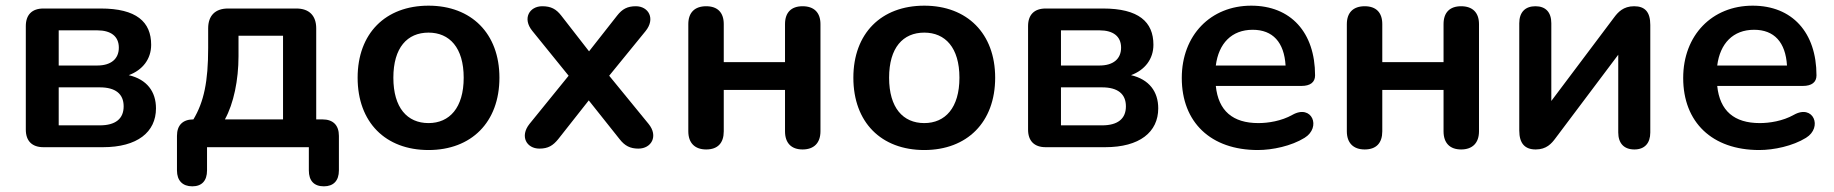

<svg xmlns="http://www.w3.org/2000/svg" viewBox="-20 -519 6466 677"><path d="M343 0C464 0 530 -53 530 -137C530 -196 498 -239 434 -254C483 -272 513 -311 513 -361C513 -442 461 -489 335 -489H133C93 -489 71 -467 71 -427V-62C71 -22 93 0 133 0ZM187 -412H323C371 -412 399 -391 399 -351C399 -311 371 -288 323 -288H187ZM187 -211H332C387 -211 416 -188 416 -144C416 -100 387 -77 332 -77H187Z M658 138C692 138 710 118 710 82V0H1069V82C1069 118 1087 138 1122 138C1156 138 1175 118 1175 82V-40C1175 -78 1154 -98 1117 -98H1095V-419C1095 -464 1070 -489 1025 -489H784C739 -489 714 -464 714 -419V-350C714 -231 699 -160 662 -98C625 -98 604 -78 604 -40V82C604 118 624 138 658 138ZM773 -98C804 -154 821 -237 821 -321V-393H978V-98Z M1491 10C1642 10 1741 -88 1741 -245C1741 -401 1642 -499 1491 -499C1339 -499 1241 -401 1241 -245C1241 -88 1339 10 1491 10ZM1491 -85C1416 -85 1367 -139 1367 -245C1367 -351 1416 -404 1491 -404C1565 -404 1615 -351 1615 -245C1615 -139 1565 -85 1491 -85Z M1882 5C1913 5 1930 -6 1948 -28L2056 -165L2165 -28C2183 -5 2202 5 2231 5C2277 5 2302 -39 2267 -82L2128 -252L2256 -409C2292 -453 2267 -497 2222 -497C2192 -497 2174 -487 2156 -464L2057 -338L1959 -464C1941 -487 1923 -497 1892 -497C1847 -497 1821 -454 1857 -410L1985 -252L1847 -82C1812 -38 1837 5 1882 5Z M2470 8C2511 8 2532 -15 2532 -56V-202H2748V-56C2748 -15 2770 8 2810 8C2850 8 2873 -15 2873 -56V-434C2873 -475 2850 -497 2810 -497C2770 -497 2748 -475 2748 -434V-300H2532V-434C2532 -475 2510 -497 2470 -497C2430 -497 2407 -475 2407 -434V-56C2407 -15 2430 8 2470 8Z M3239 10C3390 10 3489 -88 3489 -245C3489 -401 3390 -499 3239 -499C3087 -499 2989 -401 2989 -245C2989 -88 3087 10 3239 10ZM3239 -85C3164 -85 3115 -139 3115 -245C3115 -351 3164 -404 3239 -404C3313 -404 3363 -351 3363 -245C3363 -139 3313 -85 3239 -85Z M3877 0C3998 0 4064 -53 4064 -137C4064 -196 4032 -239 3968 -254C4017 -272 4047 -311 4047 -361C4047 -442 3995 -489 3869 -489H3667C3627 -489 3605 -467 3605 -427V-62C3605 -22 3627 0 3667 0ZM3721 -412H3857C3905 -412 3933 -391 3933 -351C3933 -311 3905 -288 3857 -288H3721ZM3721 -211H3866C3921 -211 3950 -188 3950 -144C3950 -100 3921 -77 3866 -77H3721Z M4415 10C4467 10 4533 -4 4580 -33C4640 -70 4606 -153 4537 -114C4498 -92 4451 -85 4417 -85C4327 -85 4276 -128 4267 -216H4569C4600 -216 4617 -229 4617 -253C4617 -405 4531 -499 4392 -499C4249 -499 4147 -395 4147 -244C4147 -88 4249 10 4415 10ZM4397 -414C4468 -414 4508 -370 4513 -288H4267C4277 -366 4323 -414 4397 -414Z M4792 8C4833 8 4854 -15 4854 -56V-202H5070V-56C5070 -15 5092 8 5132 8C5172 8 5195 -15 5195 -56V-434C5195 -475 5172 -497 5132 -497C5092 -497 5070 -475 5070 -434V-300H4854V-434C4854 -475 4832 -497 4792 -497C4752 -497 4729 -475 4729 -434V-56C4729 -15 4752 8 4792 8Z M5395 8C5433 8 5451 -13 5465 -32L5686 -326V-52C5686 -14 5706 8 5743 8C5779 8 5799 -14 5799 -52V-431C5799 -477 5780 -497 5742 -497C5704 -497 5685 -476 5671 -457L5450 -163V-437C5450 -476 5430 -497 5394 -497C5358 -497 5337 -476 5337 -437V-59C5337 -13 5357 8 5395 8Z M6183 10C6235 10 6301 -4 6348 -33C6408 -70 6374 -153 6305 -114C6266 -92 6219 -85 6185 -85C6095 -85 6044 -128 6035 -216H6337C6368 -216 6385 -229 6385 -253C6385 -405 6299 -499 6160 -499C6017 -499 5915 -395 5915 -244C5915 -88 6017 10 6183 10ZM6165 -414C6236 -414 6276 -370 6281 -288H6035C6045 -366 6091 -414 6165 -414Z"/></svg>

Font: Nunito
Style: Bold
Weight: 700
Designer: Vernon Adams
Foundry: Vernon Adams
Version: Version 3.602